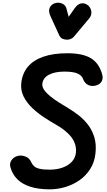

<svg xmlns="http://www.w3.org/2000/svg" viewBox="-20 -1414 804 1444"><path d="M354.5 10Q268 10 206.8 -10Q145.5 -30 108.8 -67.5Q72 -105 58 -157.5Q50.5 -186 66.2 -208.8Q82 -231.5 107.5 -239.5Q135.5 -249.5 168.8 -238Q202 -226.5 216.5 -191Q224 -175 237.5 -163Q251 -151 278.2 -144.5Q305.5 -138 353.5 -138Q408 -138 451.2 -153.8Q494.5 -169.5 520.8 -198.2Q547 -227 551 -265.5Q557 -329.5 517 -382Q477 -434.5 395 -480Q357.5 -501.5 311.5 -531.5Q265.5 -561.5 224.2 -600.2Q183 -639 158.5 -686.5Q134 -734 140 -789.5Q148 -862 189.5 -911.8Q231 -961.5 305.8 -987.5Q380.5 -1013.5 487 -1013.5Q602 -1013.5 663.8 -976Q725.5 -938.5 748.5 -854.5Q756.5 -826 745.8 -804.2Q735 -782.5 707 -772.5Q673 -761.5 645 -774Q617 -786.5 604.5 -820.5Q595 -847 563 -861.2Q531 -875.5 464 -875.5Q393.5 -875.5 349 -852.5Q304.5 -829.5 298.5 -785.5Q295.5 -761.5 312.2 -737.5Q329 -713.5 358.2 -689.8Q387.5 -666 423.5 -643.2Q459.5 -620.5 495 -599.5Q534.5 -576 573.5 -545.2Q612.5 -514.5 643.2 -474Q674 -433.5 689.8 -380.8Q705.5 -328 698 -260Q690.5 -192.5 657.8 -141.8Q625 -91 575.8 -57.2Q526.5 -23.5 469 -6.8Q411.5 10 354.5 10ZM484.5 -1115.5Q467.5 -1115.5 451.2 -1122Q435 -1128.5 425.5 -1148.5L359.5 -1292.5Q342 -1331 354.2 -1356.5Q366.5 -1382 393.5 -1390Q420.5 -1398.5 446.8 -1387.5Q473 -1376.5 479.5 -1350L496.5 -1287.5L542 -1352.5Q566.5 -1386.5 594.2 -1389Q622 -1391.5 643.5 -1372.5Q664.5 -1353 667 -1325.8Q669.5 -1298.5 652 -1277L537 -1139.5Q526 -1126.5 512.2 -1121Q498.5 -1115.5 484.5 -1115.5Z"/></svg>

Font: Edu NSW ACT Cursive
Style: Regular
Weight: 400
Designer: Tina and Corey Anderson, Eben Sorkin, Mirko Velimirovic
Foundry: Sorkin Type Co.
Version: Version 2.000